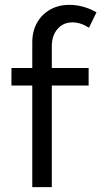

<svg xmlns="http://www.w3.org/2000/svg" viewBox="-20 -767 442 787"><path d="M192.4 0H112.3V-416.5H26.9V-488.3H112.3V-593.3Q112.3 -638.7 131.6 -673.3Q150.9 -708 185.3 -727.5Q219.7 -747.1 264.6 -747.1Q292.5 -747.1 320.6 -739.5Q348.6 -731.9 375.5 -716.3L344.7 -653.3Q328.1 -664.1 311 -669.7Q293.9 -675.3 276.9 -675.3Q239.3 -675.3 215.8 -648.2Q192.4 -621.1 192.4 -577.6V-488.3H343.3V-416.5H192.4Z"/></svg>

Font: Kumbh Sans
Style: Regular
Weight: 400
Version: Version 1.005